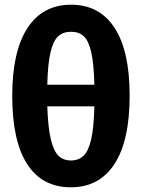

<svg xmlns="http://www.w3.org/2000/svg" viewBox="-20 -779 603 816"><path d="M531 -373Q531 -181 466.5 -82Q402 17 281 17Q159 17 95.5 -81.5Q32 -180 32 -372Q32 -560 96.5 -659.5Q161 -759 282 -759Q403 -759 467 -660.5Q531 -562 531 -373ZM181 -419H381Q379 -507 368 -556Q357 -605 336.5 -624.5Q316 -644 282 -644Q248 -644 227 -624.5Q206 -605 194.5 -556Q183 -507 181 -419ZM381 -327H181Q184 -237 196 -187Q208 -137 228.5 -117Q249 -97 281 -97Q314 -97 335 -117Q356 -137 367.5 -187Q379 -237 381 -327Z"/></svg>

Font: FiraGOUPP
Style: Bold
Weight: 700
Designer: bBox Type
Foundry: bBox Type GmbH
Version: Version 1.001